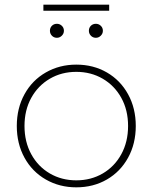

<svg xmlns="http://www.w3.org/2000/svg" viewBox="-20 -800 654 823"><path d="M52 -260Q52 -336 85 -396Q118 -456 176.5 -489.5Q235 -523 307 -523Q380 -523 438 -489.5Q496 -456 529 -396Q562 -336 562 -260Q562 -184 529 -124Q496 -64 438 -30.5Q380 3 307 3Q235 3 176.5 -30.5Q118 -64 85 -124Q52 -184 52 -260ZM529 -260Q529 -328 500 -380.5Q471 -433 420.5 -462.5Q370 -492 307 -492Q244 -492 193.5 -462.5Q143 -433 114 -380.5Q85 -328 85 -260Q85 -192 114 -139Q143 -86 193.5 -56.5Q244 -27 307 -27Q370 -27 420.5 -56.5Q471 -86 500 -139Q529 -192 529 -260ZM194 -668Q194 -681 202.5 -689.5Q211 -698 224 -698Q236 -698 245 -689.5Q254 -681 254 -668Q254 -656 245 -647Q236 -638 224 -638Q211 -638 202.5 -647Q194 -656 194 -668ZM361 -668Q361 -681 369.5 -689.5Q378 -698 391 -698Q403 -698 412 -689.5Q421 -681 421 -668Q421 -656 412 -647Q403 -638 391 -638Q378 -638 369.5 -647Q361 -656 361 -668ZM166 -780H448V-754H166Z"/></svg>

Font: Montserrat Alternates ExLight
Style: Regular
Weight: 275
Designer: Julieta Ulanovsky
Foundry: Julieta Ulanovsky
Version: Version 7.200